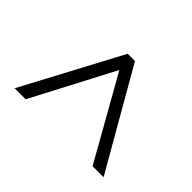

<svg xmlns="http://www.w3.org/2000/svg" viewBox="-119 -680 653 653"><g transform="rotate(-45 207.5 -354.0)"><path d="M30 -193V-140L385 -344V-379L30 -568V-515L326 -360Z"/></g></svg>

Font: Noto Sans Thai Looped ExtraCondensed Light
Style: Regular
Weight: 300
Width: 2
Designer: Sasikarn Vongin, Ben Mitchell
Foundry: The Fontpad Ltd
Version: Version 1.001